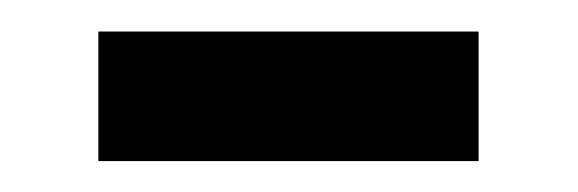

<svg xmlns="http://www.w3.org/2000/svg" viewBox="-20 -321 370 123"><path d="M43 -217.8V-300.8H286.6V-217.8Z"/></svg>

Font: Akatab
Style: Bold
Weight: 700
Designer: SIL Global
Foundry: SIL Global
Version: Version 4.100